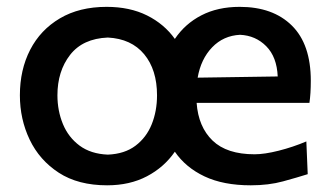

<svg xmlns="http://www.w3.org/2000/svg" viewBox="-20 -529 962 560"><path d="M292.5 11.5Q208 11.5 151.5 -25.2Q95 -62 66.5 -121.8Q38 -181.5 38 -251Q38 -325.5 68 -383.8Q98 -442 154.8 -475.5Q211.5 -509 291 -509Q358.5 -509 408.8 -484Q459 -459 490 -415.5Q519.5 -459.5 567.2 -484.2Q615 -509 679 -509Q776 -509 831.2 -454.5Q886.5 -400 886.5 -293.5Q886.5 -255.5 882.5 -229H553.5Q558.5 -159 600 -119Q641.5 -79 722.5 -79Q751.5 -79 793 -89.5Q834.5 -100 873.5 -116.5L877.5 -21Q847.5 -11.5 805.5 0Q763.5 11.5 711.5 11.5Q631.5 11.5 576.5 -14.5Q521.5 -40.5 490 -86.5Q458.5 -41 408.5 -14.8Q358.5 11.5 292.5 11.5ZM680 -427.5Q631.5 -425 598.8 -391Q566 -357 556.5 -302.5L790 -306Q787.5 -363 756.5 -394.2Q725.5 -425.5 680 -427.5ZM294.5 -78Q343.5 -80 375.2 -104Q407 -128 422.5 -166.5Q438 -205 438 -251Q438 -325.5 400.5 -370.8Q363 -416 294.5 -419.5Q221.5 -416.5 184.5 -369Q147.5 -321.5 147.5 -251Q147.5 -206 163.5 -167.2Q179.5 -128.5 212.2 -104.2Q245 -80 294.5 -78Z"/></svg>

Font: Commissioner Flair Medium
Style: Regular
Weight: 500
Designer: Kostas Bartsokas
Foundry: Kostas Bartsokas
Version: Version 1.000; ttfautohint (v1.8.3)